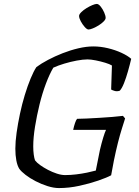

<svg xmlns="http://www.w3.org/2000/svg" viewBox="-20 -956 709 976"><path d="M280 0Q253 0 221.5 -10Q190 -20 161 -35Q132 -50 110 -67Q88 -84 78 -98Q68 -114 63 -140.5Q58 -167 58 -200Q58 -236 64.5 -282Q71 -328 81.5 -377.5Q92 -427 106 -473Q120 -519 135.5 -556.5Q151 -594 165 -615Q189 -633 224 -651.5Q259 -670 298.5 -685.5Q338 -701 378.5 -710.5Q419 -720 454 -720Q491 -720 528.5 -711Q566 -702 597.5 -687.5Q629 -673 647 -657Q640 -627 630.5 -593.5Q621 -560 610.5 -533.5Q600 -507 589 -495Q575 -490 562 -494Q549 -498 545 -501L549 -623Q538 -630 515 -637Q492 -644 467 -649Q442 -654 425 -654Q402 -654 370 -648Q338 -642 306.5 -632.5Q275 -623 251 -612Q232 -580 213.5 -531Q195 -482 181 -425Q167 -368 158 -312Q149 -256 149 -212Q149 -189 151.5 -170.5Q154 -152 158 -141Q167 -129 184.5 -116.5Q202 -104 224 -92.5Q246 -81 269 -73.5Q292 -66 311 -66Q338 -66 367 -69.5Q396 -73 422.5 -78.5Q449 -84 467 -89L488 -194Q496 -228 504.5 -256Q513 -284 519 -296H352Q356 -315 361.5 -331Q367 -347 372 -352Q391 -352 421 -353.5Q451 -355 484.5 -357Q518 -359 550 -361.5Q582 -364 605 -367L616 -354Q610 -335 600 -303.5Q590 -272 579.5 -230.5Q569 -189 559 -140L545 -65Q523 -53 479.5 -38Q436 -23 383.5 -11.5Q331 0 280 0ZM430 -806Q422 -806 410.5 -819Q399 -832 390.5 -848Q382 -864 382 -875Q382 -883 393 -894Q404 -905 419.5 -914.5Q435 -924 449.5 -930Q464 -936 472 -936Q481 -936 491.5 -923Q502 -910 509.5 -893Q517 -876 517 -865Q517 -857 506.5 -846.5Q496 -836 481.5 -827Q467 -818 452.5 -812Q438 -806 430 -806Z"/></svg>

Font: Texturina Medium 12pt Light
Style: Italic
Weight: 300
Italic angle: -11°
Version: Version 1.002